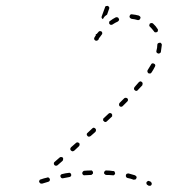

<svg xmlns="http://www.w3.org/2000/svg" viewBox="-20 -608 590 642"><path d="M480 13Q481 14 482 13Q484 13 485 12Q486 11 487 9Q488 7 487 4Q486 1 483 -1L480 -2Q479 -3 478 -3Q476 -3 475 -3Q473 -2 472 -1Q471 0 470 1Q469 4 470 7Q471 10 474 11L477 13Q478 13 480 13ZM146 -3Q147 -6 147 -9Q146 -11 145 -12Q144 -13 143 -14Q142 -14 140 -15Q139 -15 137 -14Q127 -12 116 -8Q113 -8 112 -5Q110 -2 111 1Q112 2 113 3Q114 5 115 5Q116 6 118 6Q119 6 121 6Q131 3 141 0Q144 -1 146 -3ZM433 -8Q435 -9 436 -12Q437 -14 437 -15Q436 -17 436 -18Q435 -19 434 -20Q433 -21 431 -22Q421 -25 410 -28Q408 -28 407 -28Q406 -27 404 -27Q403 -26 402 -25Q401 -24 401 -22Q400 -19 402 -16Q403 -14 406 -13Q417 -11 427 -7Q430 -7 433 -8ZM217 -19Q219 -21 218 -24Q218 -26 217 -27Q217 -28 215 -29Q214 -30 213 -30Q211 -31 210 -30Q199 -29 188 -26Q187 -26 185 -25Q184 -24 183 -23Q183 -22 182 -21Q182 -19 182 -18Q183 -15 185 -13Q188 -11 191 -12Q202 -14 212 -16Q215 -16 217 -19ZM362 -23Q364 -25 365 -28Q365 -30 364 -31Q364 -33 363 -34Q362 -35 361 -36Q359 -36 358 -36Q347 -38 336 -38Q335 -38 333 -38Q332 -37 331 -36Q329 -35 329 -34Q328 -33 328 -31Q328 -30 328 -28Q329 -27 330 -26Q331 -25 332 -24Q334 -23 335 -23Q346 -23 356 -22Q360 -21 362 -23ZM287 -24Q288 -25 289 -26Q290 -27 291 -28Q291 -30 291 -31Q291 -34 289 -36Q287 -39 284 -38Q273 -38 262 -37Q259 -37 257 -34Q255 -32 255 -29Q255 -27 256 -26Q256 -25 257 -24Q259 -23 260 -22Q261 -22 263 -22Q274 -23 284 -23Q286 -23 287 -24ZM160 -62Q160 -58 162 -56Q163 -55 165 -54Q166 -54 167 -54Q169 -54 170 -54Q172 -55 173 -56L189 -70Q191 -72 191 -75Q192 -78 190 -81Q188 -83 184 -83Q181 -83 179 -81L163 -67Q160 -65 160 -62ZM215 -110Q215 -107 217 -105Q219 -103 222 -102Q225 -102 228 -104L244 -119Q246 -121 246 -124Q247 -127 245 -129Q242 -132 239 -132Q236 -132 234 -130L218 -116Q215 -113 215 -110ZM270 -159Q270 -156 272 -154Q274 -151 277 -151Q280 -151 283 -153L299 -167Q301 -170 301 -173Q301 -176 299 -178Q297 -180 294 -181Q291 -181 289 -179L273 -164Q270 -162 270 -159ZM325 -211Q325 -210 325 -208Q324 -207 325 -205Q326 -204 327 -203Q329 -200 332 -200Q335 -200 337 -202L353 -217Q354 -218 355 -219Q355 -221 355 -222Q355 -224 355 -225Q354 -227 353 -228Q351 -230 348 -230Q345 -230 343 -228L327 -213Q326 -212 325 -211ZM378 -258Q378 -255 380 -253Q382 -251 385 -251Q388 -251 390 -253Q398 -261 406 -269Q408 -271 408 -274Q408 -277 406 -279Q404 -281 400 -281Q397 -281 395 -279Q388 -272 380 -264Q378 -262 378 -258ZM428 -311Q428 -308 431 -306Q433 -304 436 -304Q439 -304 441 -307Q449 -315 456 -323Q457 -326 457 -329Q457 -332 454 -334Q452 -336 449 -336Q446 -335 444 -333Q437 -325 430 -317Q428 -314 428 -311ZM473 -368Q474 -365 476 -363Q479 -362 482 -362Q485 -363 487 -366Q493 -375 498 -385Q500 -388 499 -391Q498 -394 495 -395Q492 -397 489 -396Q486 -395 485 -392Q480 -383 474 -374Q472 -371 473 -368ZM504 -432Q506 -430 509 -429Q510 -429 512 -429Q513 -429 514 -430Q516 -431 517 -432Q517 -433 518 -435Q520 -446 521 -457Q521 -459 521 -460Q520 -462 519 -463Q518 -464 517 -465Q515 -465 514 -465Q511 -465 508 -463Q506 -461 506 -458Q506 -448 503 -438Q502 -435 504 -432ZM320 -492Q322 -494 322 -497Q322 -501 319 -503Q317 -504 314 -504Q311 -504 309 -501Q306 -498 303 -494Q302 -494 300 -494Q300 -492 301 -491Q300 -489 299 -488Q297 -485 296 -483Q294 -480 295 -477Q296 -474 298 -473Q301 -471 304 -472Q307 -473 309 -475Q310 -477 311 -480Q316 -486 320 -492ZM499 -500Q502 -499 505 -501Q508 -502 508 -506Q509 -509 507 -511Q501 -521 492 -529Q490 -531 487 -531Q484 -531 481 -529Q480 -528 480 -526Q479 -525 479 -523Q479 -522 480 -520Q481 -519 482 -518Q489 -511 495 -503Q496 -500 499 -500ZM378 -541Q379 -543 377 -546Q376 -549 373 -550Q370 -551 367 -550Q357 -545 348 -538Q345 -537 345 -533Q344 -530 346 -528Q347 -527 348 -526Q349 -525 351 -525Q352 -525 354 -525Q355 -525 356 -526Q365 -532 374 -536Q377 -538 378 -541ZM446 -542Q448 -543 449 -546Q450 -548 450 -549Q449 -551 449 -552Q448 -553 447 -554Q446 -555 444 -556Q433 -559 422 -560Q418 -561 416 -559Q414 -557 413 -553Q413 -550 415 -548Q417 -546 420 -545Q430 -544 440 -541Q443 -540 446 -542ZM320 -553 331 -583Q331 -585 332 -586Q333 -587 335 -588Q336 -588 338 -588Q339 -589 341 -588Q343 -587 345 -584Q346 -581 345 -579L338 -559Q337 -558 335 -557Q330 -554 327 -549Q325 -546 324 -544Q322 -545 320 -548Q319 -550 320 -553Z"/></svg>

Font: FRB American Cursive Dashed Extralight
Style: Italic
Weight: 200
Italic angle: -25°
Version: Version 2.0;Modular Font Editor K font №1